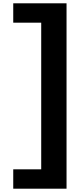

<svg xmlns="http://www.w3.org/2000/svg" viewBox="-20 -880 482 1160"><path d="M60 143V260H382V-860H60V-743H229V143Z"/></svg>

Font: Hussar Techniczny
Style: Bold 
Weight: 700
Foundry: Cannot Into Space Fonts
Version: Version 0.77